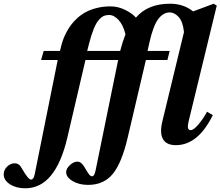

<svg xmlns="http://www.w3.org/2000/svg" viewBox="-114 -762 1176 1024"><path d="M351.1 -490.2H526.9Q538.6 -536.6 555.2 -579.1Q543.5 -627.9 518.8 -655Q494.1 -682.1 467.8 -682.1Q451.2 -682.1 438.5 -676.3Q425.8 -670.4 412.1 -654.5Q398.4 -638.7 385.7 -607.4Q373 -576.2 360.8 -528.8ZM-94.2 168Q-94.2 144.5 -76.2 126.7Q-58.1 108.9 -34.2 108.9Q-23.9 108.9 -15.9 114.5Q-7.8 120.1 -4.6 124.5Q-1.5 128.9 4.9 140.1Q36.6 195.8 51.8 195.8Q64.9 195.8 70.8 168.9L193.8 -441.9H105L119.1 -490.2H206.1L210.9 -511.2Q215.3 -529.3 221.4 -547.1Q227.5 -564.9 238.8 -586.9Q250 -608.9 264.2 -628.2Q278.3 -647.5 299.3 -666.3Q320.3 -685.1 345 -698.2Q369.6 -711.4 403.3 -719.7Q437 -728 475.1 -728Q515.6 -728 553.7 -709.2Q591.8 -690.4 610.8 -668Q674.3 -742.2 793 -742.2Q864.7 -742.2 916 -701.2L1025.9 -742.2L1042 -731.9L892.1 -115.2Q879.9 -67.9 902.8 -67.9Q918.5 -67.9 943.8 -97.7Q969.2 -127.4 990.2 -166L1021 -147.9Q941.9 12.2 824.2 12.2Q773.4 12.2 755.1 -20.3Q736.8 -52.7 752 -115.2L867.2 -590.8Q861.8 -645.5 839.4 -670.7Q816.9 -695.8 791 -695.8Q756.8 -695.8 730 -660.4Q703.1 -625 683.1 -536.1L672.9 -490.2H791L778.8 -441.9H664.1L566.9 -27.8Q535.2 107.9 487.1 166Q439 224.1 356 224.1Q307.6 224.1 273.2 203.6Q238.8 183.1 238.8 155.8Q238.8 137.7 258.5 118.9Q278.3 100.1 298.8 100.1Q319.8 100.1 336.9 129.9Q354.5 160.6 362.1 169.4Q369.6 178.2 377 178.2Q389.6 178.2 396 146L516.1 -441.9H341.8L245.1 -27.8Q181.6 242.2 21 242.2Q-27.8 242.2 -61 220.7Q-94.2 199.2 -94.2 168Z"/></svg>

Font: Linguistics Pro
Style: Bold Italic
Weight: 700
Italic angle: -12°
Designer: Stefan Peev, Context Ltd
Foundry: Stefan Peev, Context Ltd
Version: Version 001.000